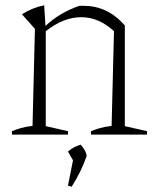

<svg xmlns="http://www.w3.org/2000/svg" viewBox="-20 -509 591 726"><path d="M25 0V-13Q40 -19 58 -24.5Q76 -30 103 -33L112 -400L63 -455Q102 -480 147 -489L152 -411Q181 -438 213 -456.5Q245 -475 280 -487Q288 -487 297 -487Q341 -487 379.5 -469Q418 -451 452 -413V-32L536 -13V0H324V-13Q339 -19 357.5 -24.5Q376 -30 402 -33L411 -391Q354 -444 287 -444Q220 -444 153 -391V-32L237 -13V0ZM237 193 256 97 237 64Q250 53 261 47.5Q272 42 285 38Q293 47 299 56.5Q305 66 308 80Q298 109 284 138Q270 167 251 197Z"/></svg>

Font: Piazzolla ExtraLight
Style: Regular
Weight: 200
Designer: Juan Pablo del Peral
Foundry: Huerta Tipografica
Version: Version 1.330